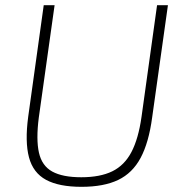

<svg xmlns="http://www.w3.org/2000/svg" viewBox="-20 -710 706 742"><path d="M629 -690 568 -256Q555 -159 523.5 -100Q492 -41 436.5 -14.5Q381 12 295 12Q208 12 158 -15Q108 -42 92 -102Q76 -162 89 -259L149 -690H191L130 -256Q119 -171 130.5 -120Q142 -69 182 -47Q222 -25 294 -25Q367 -25 414 -48Q461 -71 488 -122.5Q515 -174 527 -259L587 -690Z"/></svg>

Font: Exo 2 ExtraLight
Style: Italic
Weight: 250
Italic angle: -8°
Designer: Natanael Gama
Foundry: Natanael Gama
Version: Version 2.010